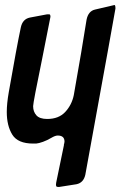

<svg xmlns="http://www.w3.org/2000/svg" viewBox="-20 -760 480 765"><path d="M215 -15Q208 -15 205.5 -16.5Q203 -18 203 -25L204 -33L235 -183L234 -181Q237 -192 237 -196Q237 -220 210 -220Q200 -220 184 -210.5Q168 -201 151.5 -195Q135 -189 124 -188H112Q51 -188 29 -223.5Q7 -259 7 -314Q7 -347 15 -393Q47 -576 63 -651Q70 -684 99 -690Q134 -696 168 -703H176Q181 -703 181 -693L148 -526Q112 -351 112 -337Q112 -315 125 -300.5Q138 -286 168 -286Q214 -286 240 -314Q266 -342 274 -381Q308 -573 323 -670L325 -682Q332 -716 359 -722L436 -740Q440 -740 440 -726Q440 -722 320 -64Q313 -32 285 -26Z"/></svg>

Font: Bangerz
Style: Regular
Weight: 400
Designer: vernon adams
Foundry: Vernon Adams
Version: Version 2.10;February 7, 2025;FontCreator 13.0.0.2683 64-bit